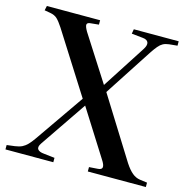

<svg xmlns="http://www.w3.org/2000/svg" viewBox="-106 -827 919 930"><g transform="rotate(15 353.5 -361.5)"><path d="M2 0V-22L42 -27Q64 -30 78 -37Q92 -44 104 -56.5Q116 -69 130 -89L300 -334L106 -640Q89 -666 76 -678.5Q63 -691 40 -695L11 -700L16 -723H283V-701L243 -697Q226 -696 224 -686.5Q222 -677 236 -653L382 -425L522 -642Q537 -665 532 -678.5Q527 -692 505 -694L448 -700L452 -723H677V-701L636 -697Q618 -695 606 -688.5Q594 -682 583.5 -669.5Q573 -657 560 -638L402 -395L593 -89Q612 -60 630 -45Q648 -30 669 -27L706 -22V0H415V-22L458 -25Q478 -26 480 -38Q482 -50 466 -74L320 -305L162 -73Q148 -53 155.5 -41.5Q163 -30 189 -28L242 -22V0Z"/></g></svg>

Font: Literata 60pt Medium
Style: Regular
Weight: 500
Designer: Latin by Veronika Burian and Jose Scaglione. Greek by Irene Vlachou. Cyrillic by Vera Evstafieva.
Foundry: TypeTogether
Version: Version 3.103;gftools[0.9.29]